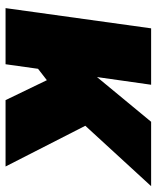

<svg xmlns="http://www.w3.org/2000/svg" viewBox="42 -592 551 674"><g transform="rotate(90 317.0 -255.5)"><path d="M251 -321 408 -511H634L422 -280L565 0H332L262 -145L222 -114L206 0H9L80 -511H278Z"/></g></svg>

Font: Chivo Black Italic
Style: Regular
Weight: 900
Italic angle: -8.05°
Designer: Hector Gatti
Foundry: Omnibus-Type
Version: Version 1.007